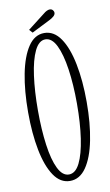

<svg xmlns="http://www.w3.org/2000/svg" viewBox="-93 -865 531 923"><g transform="rotate(-10 173.0 -403.5)"><path d="M172.5 11Q125.5 11 94 -35.5Q62.5 -82 46.5 -163.5Q30.5 -245 30.5 -349Q30.5 -453.5 46.5 -535.2Q62.5 -617 94 -664Q125.5 -711 172.5 -711Q220 -711 252 -664Q284 -617 300.2 -535.2Q316.5 -453.5 316.5 -349Q316.5 -245 300.2 -163.5Q284 -82 252 -35.5Q220 11 172.5 11ZM172.5 -20.5Q204.5 -20.5 225.8 -63.2Q247 -106 258 -180.5Q269 -255 269 -349Q269 -443 258 -518Q247 -593 225.8 -636.5Q204.5 -680 172.5 -680Q141 -680 120 -636.5Q99 -593 88.8 -518Q78.5 -443 78.5 -349Q78.5 -255 88.8 -180.5Q99 -106 120 -63.2Q141 -20.5 172.5 -20.5ZM118.5 -722.5 104 -738.5 188.5 -804Q195.5 -810 203.5 -814Q211.5 -818 218.5 -818Q230.5 -818 236 -807.5Q238.5 -803.5 238.5 -798.5Q238.5 -789 229 -781Q219.5 -773 208 -767.5Z"/></g></svg>

Font: Imbue 10pt ExtraLight
Style: Regular
Weight: 200
Designer: Tyler Finck
Foundry: Etcetera Type Company
Version: Version 1.102; ttfautohint (v1.8.3)